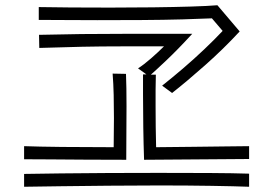

<svg xmlns="http://www.w3.org/2000/svg" viewBox="-20 -741 1040 733"><path d="M599 -414Q637 -444 678.5 -479.5Q720 -515 759.5 -552.5Q799 -590 830 -623L789 -671Q747 -669 676 -667Q605 -665 520 -664.5Q435 -664 351 -664Q288 -664 230.5 -664.5Q173 -665 128 -665V-714Q178 -713 250 -712.5Q322 -712 401 -712Q483 -712 564 -713Q645 -714 710 -716Q775 -718 810 -721L895 -621Q833 -554 763 -492Q693 -430 637 -386ZM530 -131Q528 -190 527 -255Q526 -320 526 -382V-457H539L507 -480Q529 -494 556.5 -518Q584 -542 606 -564Q517 -564 442.5 -564Q368 -564 294 -562.5Q220 -561 130 -558L129 -608Q206 -610 291 -611Q376 -612 479 -612Q582 -612 714 -612Q659 -552 614.5 -510Q570 -468 556 -456H575Q574 -429 574 -398.5Q574 -368 574 -336Q574 -296 574.5 -256.5Q575 -217 576 -179Q649 -180 717 -180.5Q785 -181 840.5 -182Q896 -183 931 -183V-134ZM461 -459Q462 -435 462.5 -403.5Q463 -372 463 -335Q463 -287 462.5 -234Q462 -181 462 -131Q383 -131 308 -131.5Q233 -132 172 -132.5Q111 -133 72 -133V-183Q127 -181 217.5 -180Q308 -179 414 -179Q414 -207 414.5 -235Q415 -263 415 -290Q415 -336 414 -378.5Q413 -421 410 -460ZM931 -28Q879 -30 787 -31.5Q695 -33 588 -33Q491 -33 393 -32Q295 -31 211 -30Q127 -29 72 -28V-77Q129 -78 212.5 -79Q296 -80 393 -80.5Q490 -81 585 -81Q689 -81 780.5 -80.5Q872 -80 931 -78Z"/></svg>

Font: Train One
Style: Regular
Weight: 400
Designer: Fontworks Inc.
Foundry: Fontworks Inc.
Version: Version 1.100